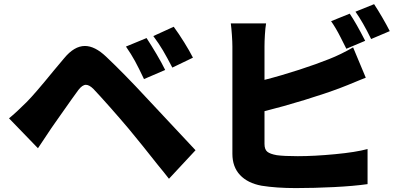

<svg xmlns="http://www.w3.org/2000/svg" viewBox="-20 -873 1993 946"><path d="M793.9 -528.3 689.5 -483.4Q663.1 -539.1 645 -572.3Q627 -605.5 600.6 -643.6L702.1 -685.5Q724.6 -651.4 751.5 -606Q778.3 -560.5 793.9 -528.3ZM111.3 -370.1Q150.4 -409.2 245.1 -525.4L295.9 -585.9Q345.7 -646.5 398.4 -646.5Q447.3 -646.5 502.9 -593.8Q591.8 -509.8 701.2 -391.6L943.4 -132.8L812.5 7.8Q800.8 -6.8 787.1 -24.4Q773.4 -42 756.8 -61.5Q680.7 -158.2 614.3 -238.3Q573.2 -287.1 520 -347.2Q466.8 -407.2 440.4 -434.6Q419.9 -455.1 403.3 -455.1Q385.7 -455.1 366.2 -429.7Q347.7 -405.3 267.6 -291L233.4 -242.2Q208 -205.1 167 -142.6L24.4 -290Q60.5 -319.3 111.3 -370.1ZM835.9 -741.2Q860.4 -708 887.7 -664.1Q915 -620.1 930.7 -588.9L829.1 -540Q802.7 -590.8 783.2 -624Q763.7 -657.2 735.4 -695.3Z M1779.3 -671.9 1686.5 -632.8Q1682.6 -640.6 1658.7 -688Q1634.8 -735.4 1611.3 -768.6L1703.1 -805.7Q1734.4 -759.8 1779.3 -671.9ZM1291 -757.8Q1287.1 -734.4 1285.2 -701.7Q1283.2 -668.9 1283.2 -643.6V-479.5Q1367.2 -501 1454.1 -529.3Q1541 -557.6 1601.6 -582Q1659.2 -604.5 1719.7 -639.6L1782.2 -490.2L1752.9 -478.5Q1682.6 -449.2 1656.2 -439.5Q1584 -412.1 1480.5 -380.4Q1377 -348.6 1283.2 -325.2V-164.1Q1283.2 -136.7 1296.9 -125.5Q1310.5 -114.3 1343.8 -108.4Q1378.9 -103.5 1447.3 -103.5Q1528.3 -103.5 1630.9 -113.3Q1733.4 -123 1791 -138.7V34.2Q1722.7 43.9 1625 48.8Q1527.3 53.7 1437.5 53.7Q1341.8 53.7 1268.6 42Q1200.2 29.3 1162.6 -10.7Q1125 -50.8 1125 -115.2V-643.6Q1125 -666 1122.6 -700.7Q1120.1 -735.4 1117.2 -757.8ZM1823.2 -852.5Q1840.8 -826.2 1863.8 -786.6Q1886.7 -747.1 1900.4 -719.7L1808.6 -680.7Q1767.6 -764.6 1731.4 -815.4Z"/></svg>

Font: Min Sans Black
Style: Regular
Weight: 900
Designer: Jinseong-Kim, NotoSansCJK, Nunito
Foundry: Jinseong-Kim
Version: Version 1.000